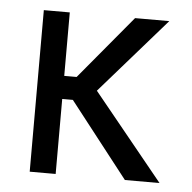

<svg xmlns="http://www.w3.org/2000/svg" viewBox="-40 -478 518 518"><g transform="rotate(5 219.0 -219.0)"><path d="M212.9 -203.1H128.9V0H58.6V-437.5H128.9V-265.6H212.9ZM398.4 -437.5 209 -220.7V-247.1L410.2 0H316.4L134.8 -232.4L305.7 -437.5Z"/></g></svg>

Font: Sudo Var
Style: Regular
Weight: 400
Monospace: yes
Designer: Jens Kutilek
Foundry: Jens Kutilek
Version: Version 0.065;FEAKit 1.0